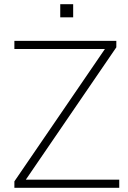

<svg xmlns="http://www.w3.org/2000/svg" viewBox="-20 -901 615 921"><path d="M49 0V-31L499 -689V-666H49V-705H538V-674L88 -16V-39H552V0ZM269 -818V-881H331V-818Z"/></svg>

Font: Nunito Sans 12pt ExtraLight 12pt ExtraLight
Style: Regular
Weight: 250
Version: Version 3.101;gftools[0.9.27]